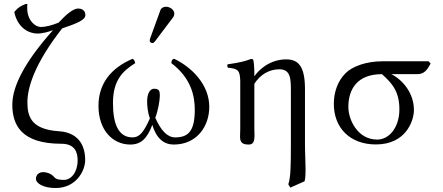

<svg xmlns="http://www.w3.org/2000/svg" viewBox="-20 -718 2233 967"><path d="M260 229C362 229 409 144 409 88C409 4 365.8 -51.2 277 -57C140 -66 118 -128 118 -202C118 -276 153 -396 293 -575C367 -600 410 -617 410 -642C410 -660 399 -675 373 -675C349 -675 314 -646 275 -604C244 -591 209 -582 186 -582C158 -582 117 -614 117 -678C117 -685 117 -692 118 -698H109C86 -688 72 -682 52 -658C65 -590 113 -549 171 -549C191 -549 223 -557 247 -566C110 -413 42 -287 42 -191C42 -88 88 6 289 6C357 6 371 49 371 89C371 149 339 188 302 188C286 188 264 187 254 175C243 161 222 149 196 149C180 149 161 160 161 182C161 207 201 229 260 229Z M816 -684C803 -684 792 -678 788 -667L736 -524C735 -521 734 -517 734 -514C734 -507 740 -501 748 -501C752 -501 757 -505 760 -509L852 -631C856 -636 858 -644 858 -649C858 -669 836 -684 816 -684ZM1034 -180C1034 -291 947 -379 857 -422C844 -419 844 -408 843 -400C942 -325 961 -236 961 -166C961 -61 931 -26 862 -26C824 -26 791 -59 762 -125C776 -160 785 -213 785 -236C785 -259 782 -271 756 -271C731 -271 721 -238 721 -208C721 -189 723 -153 735 -122C705 -54 683 -26 648 -26C577 -26 549 -92 549 -199C549 -315 599 -361 661 -400C660 -409 655 -418 648 -422C540 -376 476 -298 476 -185C476 -60 550 10 636 10C690 10 721 -20 747 -89C768 -20 806 10 855 10C971 10 1034 -81 1034 -180Z M1263 -336C1263 -335.8 1261 -336 1261 -336V-348C1261 -379 1258 -409 1256 -415C1254.7 -418.8 1252 -421 1244 -421C1217 -411 1192 -403 1126 -394C1124 -388 1124 -383 1128 -377C1179 -372 1188 -364 1190 -312V-69C1190 -52 1188 -26 1190 -16C1194 0 1202 10 1233 10C1269 10 1261 -33 1261 -69V-296C1290 -341 1334 -369 1387 -369C1445 -369 1445 -319 1445 -257V6C1445 115 1444 178 1432 210L1442 227L1514 195C1518 180 1519 160 1519 137C1519 100 1516 55 1516 6V-268C1516 -378 1487 -419 1422 -419C1334 -419 1279 -360 1263 -336Z M2081.1 -344.5C2116.4 -344.5 2131.7 -365.6 2148.9 -398L2138.4 -409.4H1908.4C1821.6 -409.4 1753.7 -382.7 1720.3 -349.3C1680.2 -309.2 1661.3 -252.9 1661.3 -194.7C1661.3 -74.4 1742.3 9.5 1873.1 9.5C2024.9 9.5 2064.7 -109.8 2064.7 -164.2C2064.7 -249.1 2008.6 -314.9 1951.3 -344.5ZM1879.7 -15C1781.4 -15 1734.5 -114.5 1734.5 -179.4C1734.5 -270.1 1780.5 -344.5 1903.6 -344.5C1958 -296.8 1991.5 -253.8 1991.5 -167C1991.5 -77.3 1940.8 -15 1879.7 -15Z"/></svg>

Font: Libertinus Serif Display
Style: Regular
Weight: 400
Designer: Philipp H. Poll
Foundry: Khaled Hosny
Version: Version 6.1